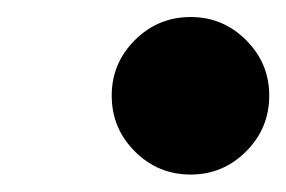

<svg xmlns="http://www.w3.org/2000/svg" viewBox="-20 -540 328 220"><path d="M108 -430.5Q108 -467.5 134.5 -494Q161 -520.5 198.5 -520.5Q235.5 -520.5 262 -494Q288.5 -467.5 288.5 -430.5Q288.5 -393 262 -366.5Q235.5 -340 198.5 -340Q161 -340 134.5 -366.5Q108 -393 108 -430.5Z"/></svg>

Font: Bodoni* 48pt
Style: Bold Italic
Weight: 700
Italic angle: -13°
Version: Version 2.3